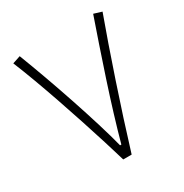

<svg xmlns="http://www.w3.org/2000/svg" viewBox="-164 -830 914 956"><g transform="rotate(-30 293.0 -351.5)"><path d="M271 0Q255.4 -53.2 234.1 -121.3Q212.9 -189.5 188 -264.9Q163.1 -340.3 137 -416.3Q110.8 -492.2 85 -562Q59.1 -631.8 36.1 -688L81.5 -703.1Q108.9 -632.3 139.4 -547.6Q169.9 -462.9 199.2 -375.5Q228.5 -288.1 252.9 -208.5Q277.3 -128.9 292.5 -68.8H299.8Q319.3 -140.1 344.5 -222.4Q369.6 -304.7 397.7 -389.9Q425.8 -475.1 453.1 -555.4Q480.5 -635.7 503.9 -703.1L549.8 -689Q524.9 -621.1 495.8 -537.6Q466.8 -454.1 436 -362.8Q405.3 -271.5 375.5 -179Q345.7 -86.4 319.3 0Z"/></g></svg>

Font: Cascadia Code ExtraLight
Style: Regular
Weight: 200
Monospace: yes
Designer: Aaron Bell
Foundry: Saja Typeworks
Version: Version 2407.024; ttfautohint (v1.8.4)